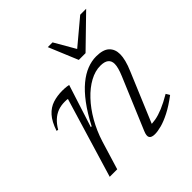

<svg xmlns="http://www.w3.org/2000/svg" viewBox="-193 -860 1014 1014"><g transform="rotate(-45 314.0 -353.0)"><path d="M46.5 -368 36.5 -370Q54 -422.5 79.2 -450.2Q104.5 -478 137 -488.5Q169.5 -499 208.5 -499Q216.5 -499 224.8 -498.5Q233 -498 241 -497Q249 -496 255 -494.5L178.5 -256H184.5Q219 -322.5 254 -369Q289 -415.5 324 -444.5Q359 -473.5 393.8 -487Q428.5 -500.5 462 -500.5Q514 -500.5 537.2 -478.5Q560.5 -456.5 560.5 -419Q560.5 -399.5 554.2 -374.5Q548 -349.5 534 -317L409.5 -20L400.5 -41Q421 -39.5 447 -44Q473 -48.5 506.2 -62.2Q539.5 -76 582 -101L594.5 -80Q547.5 -44.5 509.2 -25Q471 -5.5 441.8 2.2Q412.5 10 392 10Q366.5 10 359 -2.2Q351.5 -14.5 363.5 -42.5L484.5 -330.5Q494.5 -354.5 499.2 -372Q504 -389.5 504 -403Q504 -426 489 -438Q474 -450 443 -450Q404 -450 363.5 -428Q323 -406 285.5 -366.2Q248 -326.5 217.8 -273.8Q187.5 -221 168 -159L119.5 0H63.5L198 -446.5Q194 -448 188 -448.2Q182 -448.5 176 -448.5Q147.5 -448.5 124.2 -439.8Q101 -431 81.8 -413.2Q62.5 -395.5 46.5 -368ZM603 -715.5 435 -552H384.5L316.5 -715.5H352L425 -589H407.5L558.5 -715.5Z"/></g></svg>

Font: Newsreader 9pt Light
Style: Italic
Weight: 300
Italic angle: -17°
Designer: Hugues Gentile
Foundry: Production Type
Version: Version 1.003